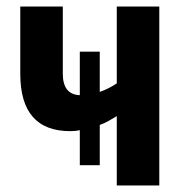

<svg xmlns="http://www.w3.org/2000/svg" viewBox="-20 -567 563 587"><path d="M467 -547V0H337V-212Q324 -204 311.5 -197Q299 -190 285 -185V-62H224V-169Q211 -166 195 -166Q42 -166 42 -341V-547H172V-342Q172 -278 224 -276V-409H285V-286Q311 -295 337 -312V-547Z"/></svg>

Font: Noto Sans ExtraCondensed
Style: Bold
Weight: 700
Width: 2
Designer: Monotype Design Team
Foundry: Monotype Imaging Inc.
Version: Version 2.013; ttfautohint (v1.8.4.7-5d5b)